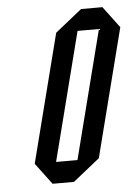

<svg xmlns="http://www.w3.org/2000/svg" viewBox="-50 -707 540 746"><g transform="rotate(-5 220.0 -333.5)"><path d="M125 0 62.5 -83.3 190 -583.3 294.2 -666.7H377.5L440 -583.3L312.5 -83.3L208.3 0ZM145.8 -83.3H229.2L356.7 -583.3H273.3Z"/></g></svg>

Font: Yulong
Style: Italic
Weight: 400
Italic angle: -14.25°
Designer: GGBotNet
Foundry: f0n7.com
Version: 1.00